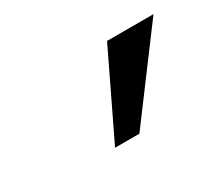

<svg xmlns="http://www.w3.org/2000/svg" viewBox="-53 -844 423 376"><g transform="rotate(-30 158.0 -655.5)"><path d="M211 -750 120 -561H175L316 -750Z"/></g></svg>

Font: DonutKreme
Style: Regular
Weight: 400
Designer: Impallari Type
Foundry: Impallari Type
Version: Version 2.100